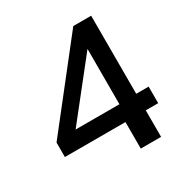

<svg xmlns="http://www.w3.org/2000/svg" viewBox="-152 -764 847 884"><g transform="rotate(-30 271.5 -322.0)"><path d="M345 -141H23V-218L358 -644H453V-229H519V-141H453V0H345ZM362 -226V-520L129 -226Z"/></g></svg>

Font: Kanit
Style: Regular
Weight: 400
Designer: Katatrad Team
Foundry: Cadson Demak
Version: Version 1.001